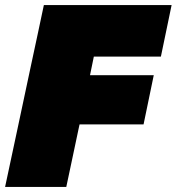

<svg xmlns="http://www.w3.org/2000/svg" viewBox="-28 -733 693 753"><path d="M-8 0Q4 -56 15 -107.8Q26 -159.5 41 -229.5L93 -474Q108 -544.5 119.8 -599Q131.5 -653.5 144 -713H645L603 -511H340Q336.5 -493 332.5 -474.5Q328.5 -456 325 -438H575L535 -245H284L280.5 -229Q266 -160 254.8 -107.5Q243.5 -55 232 0Z"/></svg>

Font: Commissioner Black
Style: Italic
Weight: 900
Italic angle: -12°
Designer: Kostas Bartsokas
Foundry: Kostas Bartsokas
Version: Version 1.000; ttfautohint (v1.8.3)